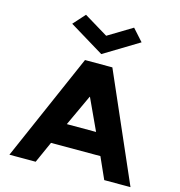

<svg xmlns="http://www.w3.org/2000/svg" viewBox="-156 -1290 1338 1427"><g transform="rotate(15 513.0 -576.0)"><path d="M779.8 -1061 698.1 -1152 513 -1040 327.9 -1152 246.2 -1061 513 -899ZM618.3 -825H407.7L47.2 0H249.2L323 -165H703L776.8 0H978.8ZM625.5 -330H400.5L511.8 -570H514.2Z"/></g></svg>

Font: Hussar
Style: BdSuprExt
Weight: 700
Foundry: Cannot Into Space Fonts
Version: Version 2.00